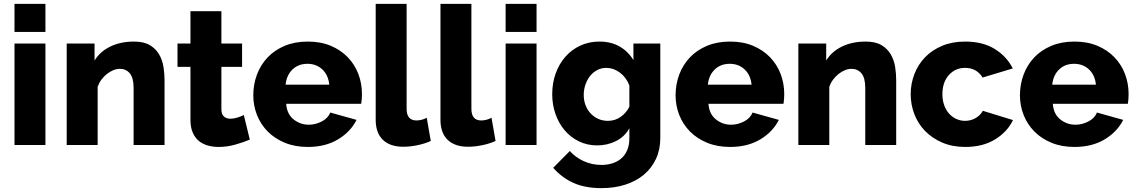

<svg xmlns="http://www.w3.org/2000/svg" viewBox="-20 -750 5875 993"><path d="M55 0V-525H215V0ZM55 -585V-730H215V-585Z M831 0H671V-295Q671 -347 651.5 -370.5Q632 -394 600 -394Q583 -394 566 -387Q549 -380 533 -367.5Q517 -355 504.5 -338Q492 -321 485 -301V0H325V-525H469V-437Q498 -484 551 -509.5Q604 -535 673 -535Q724 -535 755 -516.5Q786 -498 803 -468.5Q820 -439 825.5 -404Q831 -369 831 -336Z M1272 -28Q1239 -14 1196.5 -2Q1154 10 1111 10Q1081 10 1054.5 2.5Q1028 -5 1008 -21.5Q988 -38 976.5 -65Q965 -92 965 -130V-404H898V-525H965V-692H1125V-525H1232V-404H1125V-185Q1125 -159 1138 -147.5Q1151 -136 1171 -136Q1189 -136 1208 -142Q1227 -148 1241 -155Z M1572 10Q1506 10 1453.5 -11.5Q1401 -33 1364.5 -70Q1328 -107 1309 -155.5Q1290 -204 1290 -257Q1290 -314 1309 -364.5Q1328 -415 1364 -453Q1400 -491 1452.5 -513Q1505 -535 1572 -535Q1639 -535 1691 -513Q1743 -491 1779 -453.5Q1815 -416 1833.5 -367Q1852 -318 1852 -264Q1852 -250 1851 -236.5Q1850 -223 1848 -213H1460Q1464 -160 1498.5 -132.5Q1533 -105 1577 -105Q1612 -105 1644.5 -122Q1677 -139 1688 -168L1824 -130Q1793 -68 1728 -29Q1663 10 1572 10ZM1683 -312Q1678 -362 1647 -391Q1616 -420 1570 -420Q1523 -420 1492.5 -390.5Q1462 -361 1457 -312Z M1923 -730H2083V-187Q2083 -127 2134 -127Q2146 -127 2160.5 -130.5Q2175 -134 2187 -141L2208 -21Q2178 -7 2139 1Q2100 9 2066 9Q1997 9 1960 -27Q1923 -63 1923 -131Z M2258 -730H2418V-187Q2418 -127 2469 -127Q2481 -127 2495.5 -130.5Q2510 -134 2522 -141L2543 -21Q2513 -7 2474 1Q2435 9 2401 9Q2332 9 2295 -27Q2258 -63 2258 -131Z M2595 0V-525H2755V0ZM2595 -585V-730H2755V-585Z M3069 2Q3017 2 2974 -19Q2931 -40 2900.5 -76Q2870 -112 2853 -160Q2836 -208 2836 -263Q2836 -321 2854 -370.5Q2872 -420 2904 -456.5Q2936 -493 2981 -514Q3026 -535 3080 -535Q3140 -535 3184.5 -509.5Q3229 -484 3256 -439V-525H3395V-36Q3395 24 3372.5 72Q3350 120 3310 153.5Q3270 187 3214 205Q3158 223 3091 223Q3006 223 2946 196Q2886 169 2841 118L2927 31Q2956 64 2999 83.5Q3042 103 3091 103Q3120 103 3146 95Q3172 87 3192 70.5Q3212 54 3223.5 27.5Q3235 1 3235 -36V-87Q3211 -43 3166 -20.5Q3121 2 3069 2ZM3124 -125Q3161 -125 3190 -145.5Q3219 -166 3235 -198V-308Q3219 -350 3186 -374.5Q3153 -399 3116 -399Q3090 -399 3068.5 -387.5Q3047 -376 3031.5 -356.5Q3016 -337 3007.5 -311.5Q2999 -286 2999 -259Q2999 -230 3008.5 -205.5Q3018 -181 3035 -163Q3052 -145 3074.5 -135Q3097 -125 3124 -125Z M3756 10Q3690 10 3637.5 -11.5Q3585 -33 3548.5 -70Q3512 -107 3493 -155.5Q3474 -204 3474 -257Q3474 -314 3493 -364.5Q3512 -415 3548 -453Q3584 -491 3636.5 -513Q3689 -535 3756 -535Q3823 -535 3875 -513Q3927 -491 3963 -453.5Q3999 -416 4017.5 -367Q4036 -318 4036 -264Q4036 -250 4035 -236.5Q4034 -223 4032 -213H3644Q3648 -160 3682.5 -132.5Q3717 -105 3761 -105Q3796 -105 3828.5 -122Q3861 -139 3872 -168L4008 -130Q3977 -68 3912 -29Q3847 10 3756 10ZM3867 -312Q3862 -362 3831 -391Q3800 -420 3754 -420Q3707 -420 3676.5 -390.5Q3646 -361 3641 -312Z M4615 0H4455V-295Q4455 -347 4435.5 -370.5Q4416 -394 4384 -394Q4367 -394 4350 -387Q4333 -380 4317 -367.5Q4301 -355 4288.5 -338Q4276 -321 4269 -301V0H4109V-525H4253V-437Q4282 -484 4335 -509.5Q4388 -535 4457 -535Q4508 -535 4539 -516.5Q4570 -498 4587 -468.5Q4604 -439 4609.5 -404Q4615 -369 4615 -336Z M4690 -263Q4690 -317 4709 -366.5Q4728 -416 4764 -453.5Q4800 -491 4852.5 -513Q4905 -535 4972 -535Q5063 -535 5125 -496.5Q5187 -458 5218 -396L5062 -349Q5031 -399 4971 -399Q4921 -399 4887.5 -362Q4854 -325 4854 -263Q4854 -232 4863 -206.5Q4872 -181 4888 -163Q4904 -145 4925.5 -135Q4947 -125 4971 -125Q5001 -125 5026 -139.5Q5051 -154 5063 -177L5219 -129Q5190 -68 5126.5 -29Q5063 10 4972 10Q4906 10 4853.5 -12.5Q4801 -35 4764.5 -72.5Q4728 -110 4709 -159.5Q4690 -209 4690 -263Z M5537 10Q5471 10 5418.5 -11.5Q5366 -33 5329.5 -70Q5293 -107 5274 -155.5Q5255 -204 5255 -257Q5255 -314 5274 -364.5Q5293 -415 5329 -453Q5365 -491 5417.5 -513Q5470 -535 5537 -535Q5604 -535 5656 -513Q5708 -491 5744 -453.5Q5780 -416 5798.5 -367Q5817 -318 5817 -264Q5817 -250 5816 -236.5Q5815 -223 5813 -213H5425Q5429 -160 5463.5 -132.5Q5498 -105 5542 -105Q5577 -105 5609.5 -122Q5642 -139 5653 -168L5789 -130Q5758 -68 5693 -29Q5628 10 5537 10ZM5648 -312Q5643 -362 5612 -391Q5581 -420 5535 -420Q5488 -420 5457.5 -390.5Q5427 -361 5422 -312Z"/></svg>

Font: Boldmen
Style: Bold
Weight: 700
Designer: Matt McInerney, Pablo Impallari, Rodrigo Fuenzalida
Foundry: LIVING CONCEPT
Version: Version 1.000